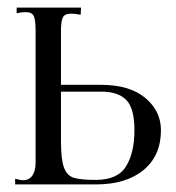

<svg xmlns="http://www.w3.org/2000/svg" viewBox="-20 -487 465 507"><path d="M405 -143Q405 -76 359 -38Q313 0 233 0H20V-15Q36 -11 40 -11Q57 -11 65.5 -23.5Q74 -36 74 -58V-407Q74 -433 69.5 -444Q65 -455 47 -455Q37 -455 24 -452V-467H194L193 -448Q178 -451 168 -451Q151 -451 146 -441Q141 -431 141 -407V-263H247Q322 -263 363.5 -228.5Q405 -194 405 -143ZM335 -143Q335 -201 313.5 -223Q292 -245 247 -245H141V-114Q141 -66 149 -44.5Q157 -23 175 -17.5Q193 -12 233 -12Q291 -12 313 -48Q335 -84 335 -143Z"/></svg>

Font: Viaoda Libre
Style: Regular
Weight: 400
Designer: Gydient
Version: Version 2.000